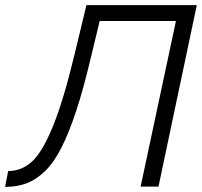

<svg xmlns="http://www.w3.org/2000/svg" viewBox="-31 -730 791 751"><path d="M-11.2 1 1 -61Q54.2 -61 94.7 -98.6Q135.3 -136.2 175.8 -235.4Q216.3 -334.5 258.8 -509.8L307.1 -710H738.8L588.9 0H519L657.2 -647.9H358.9L321.8 -494.1Q293.9 -377 266.1 -293.2Q238.3 -209.5 209 -151.9Q179.7 -94.2 145.5 -61Q111.3 -27.8 74 -13.4Q36.6 1 -11.2 1Z"/></svg>

Font: Rawline
Style: Italic
Weight: 400
Italic angle: -12°
Designer: Matt McInerney, Pablo Impallari, Rodrigo Fuenzalida
Foundry: Matt McInerney, Pablo Impallari, Rodrigo Fuenzalida
Version: Version 4.020;PS 004.020;hotconv 1.0.88;makeotf.lib2.5.64775